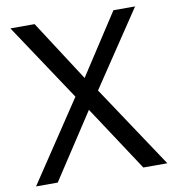

<svg xmlns="http://www.w3.org/2000/svg" viewBox="-83 -816 814 890"><g transform="rotate(-10 324.5 -371.0)"><path d="M375 -388 612 -742H510L324 -456L139 -742H25L267 -378L15 0H117L318 -307L520 0H633Z"/></g></svg>

Font: Cheyenne Sans
Style: Regular
Weight: 400
Designer: The Public Sans project authors (U.S. Web Design System), Libre Franklin designed by Pablo Impallari and Rodrigo Fuenzal
Foundry: The Cheyenne Sans Project Authors
Version: Version 2.007